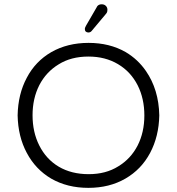

<svg xmlns="http://www.w3.org/2000/svg" viewBox="-20 -884 833 904"><path d="M164.6 -199.7Q133.3 -262.2 133.3 -341.3Q133.3 -420.4 165 -482.9Q197.3 -545.4 256.3 -581.1Q314.5 -617.7 396.5 -617.7Q475.6 -617.7 535.6 -582Q595.7 -546.4 628.4 -481.9Q659.7 -419.4 659.7 -340.3Q659.7 -261.2 627.9 -198.7Q595.7 -136.2 536.6 -100.6Q478.5 -64 397.5 -64Q316.4 -64 256.8 -99.1Q197.3 -134.3 164.6 -199.7ZM63 -340.8Q64.9 -240.7 106.4 -163.6Q147.5 -86.4 221.2 -43Q296.9 0.5 396 0.5Q495.1 0.5 570.3 -43Q645.5 -86.4 686.8 -164.1Q728 -241.7 730 -340.8Q727.5 -462.4 667 -549.8Q629.4 -604.5 571.8 -638.7Q496.1 -682.1 397 -682.1Q297.9 -682.1 221.7 -638.7Q146.5 -595.2 106 -517.6Q64.9 -440.9 63 -340.8ZM484.9 -829.6Q485.8 -833 485.8 -837.9Q485.8 -849.1 478.3 -856.4Q470.7 -863.8 459 -863.8Q446.8 -863.8 439.9 -856.9Q437 -854 435.1 -849.6L384.8 -762.7Q379.4 -752.9 379.4 -748Q379.4 -739.7 383.8 -735.4Q388.7 -731 396.5 -731Q405.8 -731.4 411.1 -737.8L479 -818.8Q483.4 -823.2 484.9 -829.6Z"/></svg>

Font: YuPearl-ExtraLight
Style: ExtraLight
Weight: 200
Designer: Max Yao
Foundry: Max-Everyday
Version: Version 1.011; ttfautohint (v1.8.3)